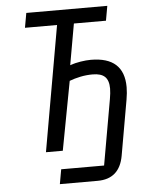

<svg xmlns="http://www.w3.org/2000/svg" viewBox="-58 -744 716 954"><g transform="rotate(-5 300.0 -267.0)"><path d="M428.5 91 486 -235Q491.5 -266.5 491.5 -287.5Q491.5 -328 472.2 -346.5Q453 -365 411 -365Q380 -365 349.8 -358.8Q319.5 -352.5 295 -343L230.5 0H146.5L256.5 -625H96.5L109.5 -698H513.5L500.5 -625H340.5L304 -419L305.5 -421Q329.5 -429 357.2 -433.5Q385 -438 408.5 -438Q574 -438 574 -287.5Q574 -259 568 -225L519.5 51Q499 164 390 164H201.5L214.5 91Z"/></g></svg>

Font: JuliaMono ExtraBoldItalic
Style: Regular
Weight: 800
Italic angle: -9°
Monospace: yes
Designer: cormullion
Foundry: corm
Version: Version 0.049; ttfautohint (v1.8.4)